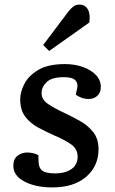

<svg xmlns="http://www.w3.org/2000/svg" viewBox="-20 -802 499 836"><path d="M221 -47Q263 -47 290.5 -65.5Q318 -84 318 -120Q318 -154 289 -174Q260 -194 217 -212Q181 -228 146.5 -246.5Q112 -265 90 -294Q68 -323 68 -370Q68 -402 86.5 -437.5Q105 -473 147.5 -498Q190 -523 263 -523Q305 -523 340.5 -510.5Q376 -498 397.5 -475.5Q419 -453 419 -423Q419 -399 404 -385Q389 -371 367 -371Q349 -371 333.5 -377Q318 -383 310 -390L316 -417Q321 -439 308 -452.5Q295 -466 258 -466Q205 -466 183 -444.5Q161 -423 161 -397Q161 -368 189.5 -349Q218 -330 259 -311Q295 -294 329.5 -274.5Q364 -255 386.5 -226Q409 -197 409 -152Q409 -79 355.5 -32.5Q302 14 208 14Q135 14 86.5 -11.5Q38 -37 38 -80Q38 -110 56.5 -124Q75 -138 99 -138Q112 -138 126 -134.5Q140 -131 147 -126L148 -99Q148 -72 163.5 -59.5Q179 -47 221 -47ZM278 -752Q290 -767 300.5 -774.5Q311 -782 326 -782Q350 -782 362 -762Q374 -742 369 -704L194 -580L168 -606Z"/></svg>

Font: Literata 12pt Medium
Style: Italic
Weight: 500
Italic angle: -2°
Designer: Latin by Veronika Burian and Jose Scaglione. Greek by Irene Vlachou. Cyrillic by Vera Evstafieva
Foundry: TypeTogether
Version: Version 3.002